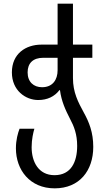

<svg xmlns="http://www.w3.org/2000/svg" viewBox="-20 -780 581 1050"><path d="M279 250C414 250 490 154 490 23C490 -56 467 -113 438 -165C407 -222 379 -275 379 -353V-464H485V-536H379V-760H295V-536H207C120 -536 45 -486 45 -384C45 -285 120 -233 189 -233C239 -233 278 -252 305 -287H308C316 -225 339 -177 362 -132C385 -89 402 -46 402 18C402 105 369 178 278 178C190 178 153 104 153 25C153 -18 162 -56 168 -76H87C78 -53 67 -15 67 31C67 150 144 250 279 250ZM210 -303C164 -303 131 -332 131 -384C131 -435 161 -464 217 -464H295V-396C295 -344 268 -303 210 -303Z"/></svg>

Font: Noto Sans Georgian SemiCondensed
Style: Regular
Weight: 400
Width: 4
Designer: Monotype Design Team, Akaki Razmadze
Foundry: Google LLC
Version: Version 2.005